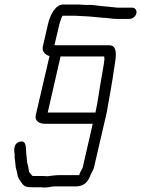

<svg xmlns="http://www.w3.org/2000/svg" viewBox="-20 -625 627 853"><path d="M354 -553C370 -553 380 -551 395 -550L417 -548C424 -547 430 -547 437 -546C460 -546 474 -541 499 -541H555C569 -541 583 -552 586 -566C589 -580 580 -591 566 -591H510C503 -591 497 -591 492 -592L472 -594C465 -595 459 -596 452 -596L432 -598C409 -600 388 -605 364 -603C351 -603 340 -605 328 -605H262C225 -605 202 -557 193 -517L170 -417C166 -398 180 -381 200 -376L139 -114C133 -89 153 -75 180 -75H392L348 117C346 125 340 132 336 141L332 153H243C233 153 223 154 215 155L198 157C195 158 192 158 188 158C181 157 174 157 169 157H138C132 157 127 157 123 156L111 141C106 134 108 120 104 110C98 94 100 79 97 61C94 38 101 -5 67 5C39 13 42 43 45 62V76C47 87 48 98 49 110C49 121 57 140 58 153C61 170 70 177 78 190C89 205 99 207 126 207H157C162 207 167 207 173 208C180 208 187 208 194 207L212 204C217 203 223 203 231 203H319C354 203 373 181 383 150C389 139 395 130 398 117L453 -120C456 -131 457 -142 459 -153C468 -205 479 -262 486 -314C492 -357 510 -424 465 -424H228C226 -424 224 -424 222 -425L244 -518C247 -529 252 -546 258 -555H316C327 -555 340 -553 354 -553ZM249 -374H443L444 -362C441 -334 435 -305 430 -275C421 -226 415 -174 404 -125H192Z"/></svg>

Font: Electronic
Style: BookIt
Weight: 400
Version: Version 1.011